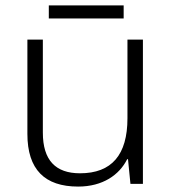

<svg xmlns="http://www.w3.org/2000/svg" viewBox="-20 -678 636 708"><path d="M436 -658H160V-610H436ZM507 -532H450V-242C450 -107 392 -39 275 -39C185 -39 138 -87 138 -189V-532H81V-184C81 -53 145 10 268 10C359 10 420 -33 449 -91H452L461 0H507Z"/></svg>

Font: Noto Sans Gujarati UI Light
Style: Regular
Weight: 300
Designer: Jelle Bosma - Monotype Design Team, Universal Thirst
Foundry: Monotype Imaging Inc.
Version: Version 2.106